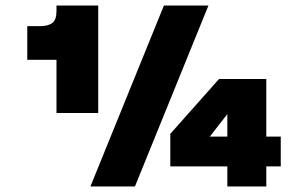

<svg xmlns="http://www.w3.org/2000/svg" viewBox="-20 -670 1071 690"><path d="M183 -650H333V-264H183V-455H78V-576H124Q153 -576 168 -587.5Q183 -599 183 -630ZM569 -650H729L465 0H305ZM937 -72V0H797V-72H592V-189L767 -386H937V-179H989V-72ZM797 -179V-260L734 -179Z"/></svg>

Font: Overused Grotesk Black
Style: Italic
Weight: 900
Italic angle: -10°
Version: Version 0.003